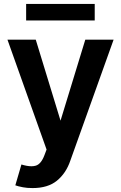

<svg xmlns="http://www.w3.org/2000/svg" viewBox="-20 -750 616 977"><path d="M97 203Q71 198 58 193L89 87Q118 96 140 96Q152 96 162 93Q189 85 206 40L217 11L18 -548H162L288 -136L414 -548H558L338 67Q316 132 269 170Q223 207 146 207Q117 207 97 203ZM113 -646V-730H462V-646Z"/></svg>

Font: Sinter Bold
Style: Regular
Weight: 700
Foundry: Adobe & rsms
Version: Version 1.000